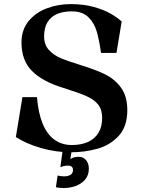

<svg xmlns="http://www.w3.org/2000/svg" viewBox="-20 -731 697 938"><path d="M57.5 -61.5 89.5 -256.5H160.5Q167 -178.5 188.5 -126.5Q210 -74.5 246 -48.5Q282 -22.5 331 -22.5Q376 -22.5 409.2 -37.2Q442.5 -52 460.8 -81.8Q479 -111.5 479 -154.5Q479 -195 460 -219.5Q441 -244 403 -261Q365 -278 289.5 -301.5Q187 -333 136 -384.5Q85 -436 85 -523.5Q85 -585 119.2 -627.2Q153.5 -669.5 208.5 -690.2Q263.5 -711 325 -711Q387 -711 436.5 -697.5Q486 -684 519.2 -665Q552.5 -646 574.5 -626L549 -472.5H473.5Q464.5 -536.5 452.2 -578.2Q440 -620 411 -647.8Q382 -675.5 330.5 -675.5Q289.5 -675.5 259.2 -662.8Q229 -650 212.2 -622.8Q195.5 -595.5 195.5 -553.5Q195.5 -513.5 218 -488Q240.5 -462.5 275.5 -447.5Q310.5 -432.5 371 -414Q446.5 -391 494 -367.5Q541.5 -344 571.8 -302Q602 -260 602 -193Q602 -112 559 -66.2Q516 -20.5 454.2 -3.8Q392.5 13 325.5 13Q253 13 180.5 -7.8Q108 -28.5 57.5 -61.5ZM253 183.5 261.5 126.5Q275.5 130.5 293.5 130.5Q312.5 130.5 324.5 123Q336.5 115.5 336.5 99.5Q336.5 88.5 330.2 83.2Q324 78 313.5 78Q292 78 275 86L286.5 0H331L323.5 47Q327 43 337.8 39Q348.5 35 363.5 35Q387 35 400.5 51.2Q414 67.5 414 93Q414 125.5 395.5 146.8Q377 168 349.2 177.8Q321.5 187.5 293 187.5Q266.5 187.5 253 183.5Z"/></svg>

Font: Didactic
Style: Regular
Weight: 400
Designer: Tyler Finck
Foundry: Etcetera Type Co
Version: Version 3.007;FEAKit 1.0